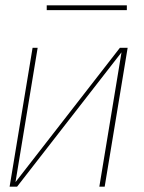

<svg xmlns="http://www.w3.org/2000/svg" viewBox="-20 -699 540 719"><path d="M16 0 102 -520H121L38 -17L429 -520H458L372 0H352L435 -503L44 0ZM155 -661V-679H455V-661Z"/></svg>

Font: Iosevka SS04 Thin Oblique
Style: Regular
Weight: 100
Italic angle: -9°
Monospace: yes
Designer: Belleve Invis
Foundry: Belleve Invis
Version: Version 19.0.0; ttfautohint (v1.8.4)